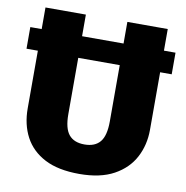

<svg xmlns="http://www.w3.org/2000/svg" viewBox="-80 -772 839 866"><g transform="rotate(10 339.5 -338.5)"><path d="M339 18Q242 18 180.5 -14Q119 -46 89 -102.5Q59 -159 59 -233V-497H7V-596H59V-695H244V-596H434V-695H619V-596H672V-497H619V-233Q619 -164 589 -107Q559 -50 497 -16Q435 18 339 18ZM339 -117Q387 -117 410.5 -145.5Q434 -174 434 -239V-497H244V-239Q244 -174 267.5 -145.5Q291 -117 339 -117Z"/></g></svg>

Font: Trujillo ExtraBold
Style: Regular
Weight: 800
Designer: Fira Sans original fonts by bBox Type GmbH, Carrois Corporate GbR, & Edenspiekermann AG / Changes by Cristiano Sobral
Foundry: Fira Sans original fonts by bBox Type GmbH, Carrois Corporate GbR, & Edenspiekermann AG / Changes by Cristiano Sobral
Version: Version 4.301;July 28, 2020;FontCreator 13.0.0.2655 64-bit